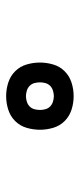

<svg xmlns="http://www.w3.org/2000/svg" viewBox="167 -980 265 640"><g transform="rotate(90 300.0 -659.5)"><path d="M300 -547Q277 -547 255 -554Q233 -561 217 -577Q201 -593 194.5 -615Q188 -637 188 -660Q188 -682 194.5 -704Q201 -726 217 -742Q233 -758 255 -765Q277 -772 300 -772Q323 -772 345 -765Q367 -758 383 -742Q399 -726 405.5 -704Q412 -682 412 -660Q412 -637 405.5 -615Q399 -593 383 -577Q367 -561 345 -554Q323 -547 300 -547ZM300 -613Q309 -613 318.5 -616Q328 -619 334.5 -625.5Q341 -632 343.5 -641Q346 -650 346 -660Q346 -669 343.5 -678Q341 -687 334.5 -693.5Q328 -700 318.5 -703Q309 -706 300 -706Q291 -706 281.5 -703Q272 -700 265.5 -693.5Q259 -687 256.5 -678Q254 -669 254 -660Q254 -650 256.5 -641Q259 -632 265.5 -625.5Q272 -619 281.5 -616Q291 -613 300 -613Z"/></g></svg>

Font: Iosevka Plex Etoile
Style: Regular
Weight: 400
Designer: Belleve Invis
Foundry: Belleve Invis
Version: Version 25.1.1; ttfautohint (v1.8.4)